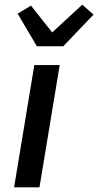

<svg xmlns="http://www.w3.org/2000/svg" viewBox="-20 -797 418 817"><path d="M40 0 126 -520H234L148 0ZM137 -600 55 -739 112 -773 202 -659 330 -777 378 -735 249 -600Z"/></svg>

Font: Iosevka Aile Semibold Oblique
Style: Regular
Weight: 600
Italic angle: -9°
Designer: Belleve Invis
Foundry: Belleve Invis
Version: Version 31.1.0; ttfautohint (v1.8.4)